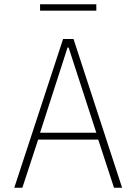

<svg xmlns="http://www.w3.org/2000/svg" viewBox="-20 -881 640 901"><path d="M515 0 441 -226H159L85 0H47L276 -698H325L553 0ZM302 -658H297L168 -258H432ZM168 -861H432V-831H168Z"/></svg>

Font: IBM Plex Mono ExtraLight
Style: Regular
Weight: 200
Monospace: yes
Designer: Mike Abbink, Paul van der Laan, Pieter van Rosmalen
Foundry: Bold Monday
Version: Version 2.3